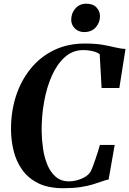

<svg xmlns="http://www.w3.org/2000/svg" viewBox="-20 -982 682 1012"><path d="M314 10Q234 10 181 -16.5Q128 -43 96.5 -87.8Q65 -132.5 51.5 -188.2Q38 -244 38 -302Q38 -394.5 64.2 -475.8Q90.5 -557 140.8 -619.2Q191 -681.5 263.2 -717Q335.5 -752.5 427 -752.5Q483.5 -752.5 521.8 -745.8Q560 -739 588.2 -732Q616.5 -725 641.5 -724L609 -518H515.5L505.5 -696.5Q497 -703 484 -707.8Q471 -712.5 454.5 -715.2Q438 -718 418 -718Q364 -718 323 -682Q282 -646 254.2 -584.8Q226.5 -523.5 212.8 -447.2Q199 -371 199.5 -291.5Q200 -246 206.8 -199.2Q213.5 -152.5 229.8 -113.2Q246 -74 274 -50Q302 -26 344.5 -26Q364 -26 386.5 -32Q409 -38 428.2 -49.5Q447.5 -61 457.5 -77.5Q462.5 -87 469.2 -104.5Q476 -122 483 -143Q490 -164 496.5 -184Q503 -204 506.5 -218H584.5L552.5 -36Q537 -33 517 -25.8Q497 -18.5 469.2 -10Q441.5 -1.5 403.5 4.2Q365.5 10 314 10ZM423.5 -813Q403.5 -813 387.8 -822.2Q372 -831.5 363.5 -846.8Q355 -862 355.5 -879.5Q356 -914 378 -938.2Q400 -962.5 435 -962.5Q470.5 -962.5 489 -942.2Q507.5 -922 507 -896Q507 -863.5 485 -838.2Q463 -813 423.5 -813Z"/></svg>

Font: Merriweather 120pt
Style: Bold Italic
Weight: 700
Italic angle: -7.8°
Version: Version 2.101